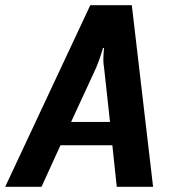

<svg xmlns="http://www.w3.org/2000/svg" viewBox="-30 -720 650 740"><path d="M-10 0 318 -700H478L560 0H420L403 -160H203L130 0ZM394 -250 371 -460Q367 -481 369 -509Q369 -517 371 -535H367L359 -509Q352 -487 341 -460L244 -250Z"/></svg>

Font: Scada
Style: Bold Italic
Weight: 700
Italic angle: -10°
Version: Version 4.000